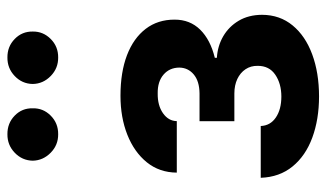

<svg xmlns="http://www.w3.org/2000/svg" viewBox="-208 -696 913 538"><g transform="rotate(-90 249.0 -426.5)"><path d="M20.3 -152.9H165.4Q166.5 -126 189.2 -110.6Q211.8 -95.2 247.9 -95.1Q284.4 -95.2 309.2 -112.2Q334.1 -129.1 334 -161.5Q334.3 -180.8 324.5 -195.5Q314.7 -210.2 297.2 -218.5Q279.6 -226.8 256.4 -226.8H178.9V-324.4H256.4Q291 -324.7 310 -340.7Q328.9 -356.7 329.1 -381.2Q328.9 -408.4 309.5 -425.2Q290 -442.1 256.8 -441.6Q223.3 -442.1 201.4 -426.9Q179.5 -411.6 179.1 -388.1H34.8Q35.2 -436.8 63.8 -472.2Q92.5 -507.5 141 -526.7Q189.6 -545.9 250 -545.9Q316.3 -545.9 364 -527.6Q411.6 -509.3 437.6 -475.3Q463.6 -441.4 463.5 -394.3Q463.6 -351.3 435.4 -322.6Q407.1 -293.9 356.6 -281.6V-275.8Q389.6 -273.8 416.9 -258Q444.1 -242.1 460.4 -214.6Q476.8 -187 477 -149.2Q476.8 -99.3 447.2 -63.5Q417.7 -27.7 366.2 -8.7Q314.7 10.4 248.2 10.5Q183.9 10.4 132.9 -8.4Q81.9 -27.2 52.1 -63.7Q22.2 -100.2 20.3 -152.9ZM142.4 -720.5Q112.2 -720.2 90.6 -741.4Q68.9 -762.6 68.2 -791.8Q68.9 -821.6 90.6 -842.3Q112.2 -863 142.4 -862.7Q173.2 -863 194.5 -842.3Q215.8 -821.6 215 -791.8Q215.8 -762.6 194.5 -741.4Q173.2 -720.2 142.4 -720.5ZM357.4 -720.5Q327.2 -720.2 305.5 -741.4Q283.7 -762.6 283.2 -791.8Q283.7 -821.6 305.5 -842.3Q327.2 -863 357.4 -862.7Q388 -863 409.3 -842.3Q430.6 -821.6 430.1 -791.8Q430.6 -762.6 409.3 -741.4Q388 -720.2 357.4 -720.5Z"/></g></svg>

Font: Inter Display V
Style: Regular
Weight: 400
Designer: Rasmus Andersson
Foundry: rsms
Version: Version 3.015;git-src